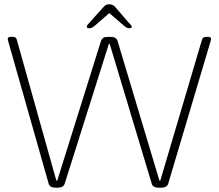

<svg xmlns="http://www.w3.org/2000/svg" viewBox="-20 -874 1020 896"><path d="M241 2Q212 2 207 -17L19 -679Q16 -689 16 -692Q16 -702 30 -702H40Q54 -702 58 -690L243 -31H247L452 -685Q455 -693 462 -697.5Q469 -702 487 -702H493Q510 -702 517.5 -697.5Q525 -693 528 -685L724 -31H728L923 -690Q927 -702 943 -702H950Q965 -702 965 -692Q965 -691 964 -686.5Q963 -682 962 -679L765 -17Q759 2 732 2H721Q693 2 688 -17L492 -669H488L282 -17Q276 2 248 2ZM398 -742Q385 -742 385 -749Q385 -754 389.5 -759Q394 -764 399 -770L462 -840Q470 -849 475.5 -851.5Q481 -854 490 -854Q506 -854 517 -842L580 -769Q585 -764 590 -758.5Q595 -753 595 -749Q595 -745 590.5 -743.5Q586 -742 581 -742Q572 -742 555 -757L490 -813L426 -757Q409 -742 398 -742Z"/></svg>

Font: Asap Semi Expanded Thin
Style: Regular
Weight: 100
Width: 6
Designer: Pablo Cosgaya
Foundry: Omnibus-Type
Version: Version 3.001; ttfautohint (v1.8.4.7-5d5b)